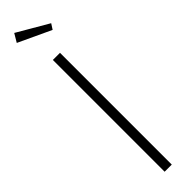

<svg xmlns="http://www.w3.org/2000/svg" viewBox="-336 -940 911 911"><g transform="rotate(-45 119.0 -485.0)"><path d="M143.1 0H95.2V-750H143.1ZM212.9 -878.9 195.3 -851.6 31.2 -928.2 56.2 -970.2Z"/></g></svg>

Font: Spartan MB Light
Style: Regular
Weight: 300
Designer: Matt Bailey, Mirko Velimirovic
Foundry: Matt Bailey
Version: Version 1.005